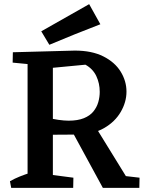

<svg xmlns="http://www.w3.org/2000/svg" viewBox="-20 -906 705 926"><path d="M204 -256 203 -340Q233 -332 261.5 -328Q290 -324 311 -324Q355 -324 384.5 -336Q414 -348 430.5 -368.5Q447 -389 454 -413.5Q461 -438 461 -463Q461 -504 444.5 -539Q428 -574 392 -594L224 -578L42 -654L341 -662Q423 -662 478.5 -634Q534 -606 562 -560.5Q590 -515 590 -464Q590 -414 562.5 -366.5Q535 -319 482.5 -288.5Q430 -258 354 -257ZM34 0 28 -32Q51 -45 76 -55Q101 -65 127 -73L128 0ZM193 0 196 -67 334 -49 333 0ZM113 0V-654H235V0ZM512 0 515 -65 653 -49 652 0ZM145 -594 41 -604 42 -654H144ZM476 0 315 -296 434 -305 622 0ZM218 -690 179 -755 410 -886 464 -789Q401 -765 340.5 -740.5Q280 -716 218 -690Z"/></svg>

Font: Eczar Medium
Style: Regular
Weight: 500
Designer: Vaibhav Singh
Foundry: Rosetta Type Foundry
Version: Version 2.000